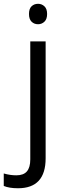

<svg xmlns="http://www.w3.org/2000/svg" viewBox="-74 -754 347 1014"><path d="M21 240.2Q-25.4 240.2 -54.2 228V162.1Q-20.5 171.9 12.2 171.9Q50.3 171.9 68.1 151.1Q85.9 130.4 85.9 87.9V-535.2H167V82Q167 240.2 21 240.2ZM79.1 -680.2Q79.1 -708 92.8 -720.9Q106.4 -733.9 127 -733.9Q146.5 -733.9 160.6 -720.7Q174.8 -707.5 174.8 -680.2Q174.8 -652.8 160.6 -639.4Q146.5 -626 127 -626Q106.4 -626 92.8 -639.4Q79.1 -652.8 79.1 -680.2Z"/></svg>

Font: QFn1     
Style: Regular
Weight: 400
Foundry: Ascender Corporation
Version: Version 1.10